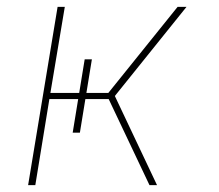

<svg xmlns="http://www.w3.org/2000/svg" viewBox="-20 -540 640 560"><path d="M416 0 297 -251H229L213 -153H192L208 -251H124L83 0H62L148 -520H169L127 -269H211L227 -367H248L232 -269H296L498 -520H524L315 -260L438 0Z"/></svg>

Font: Iosevka Aile Thin Oblique
Style: Regular
Weight: 100
Italic angle: -9°
Designer: Belleve Invis
Foundry: Belleve Invis
Version: Version 31.1.0; ttfautohint (v1.8.4)